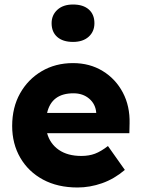

<svg xmlns="http://www.w3.org/2000/svg" viewBox="-20 -822 626 852"><path d="M324 10Q236 10 171 -25Q106 -60 70 -122Q34 -184 34 -263Q34 -345 69 -407.5Q104 -470 165 -506Q226 -542 304 -542Q378 -542 435.5 -507Q493 -472 525 -411.5Q557 -351 555 -274L554 -231H189Q202 -184 241 -157Q280 -130 341 -130Q375 -130 401.5 -140Q428 -150 459 -174L534 -68Q487 -28 433 -9Q379 10 324 10ZM306 -408Q209 -408 189 -321H407V-322Q404 -360 376 -384Q348 -408 306 -408ZM304 -636Q259 -636 234 -658Q209 -680 209 -719Q209 -755 234.5 -778.5Q260 -802 304 -802Q349 -802 374 -780Q399 -758 399 -719Q399 -682 373.5 -659Q348 -636 304 -636Z"/></svg>

Font: Lexend
Style: Bold
Weight: 700
Designer: Bonnie Shaver-Troup, Thomas Jockin
Foundry: Lexend
Version: Version 1.007; ttfautohint (v1.8.3)